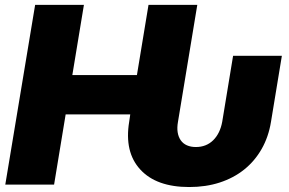

<svg xmlns="http://www.w3.org/2000/svg" viewBox="-20 -747 1169 777"><path d="M122.2 -727.3H319.6L272.7 -443.2H534.1L581 -727.3H778.4L700.3 -254.3Q696 -230.5 699 -211.5Q702.1 -192.5 711.5 -179.2Q720.9 -165.8 736.5 -158.9Q752.1 -152 772.7 -152Q793.7 -152 811.3 -158.9Q828.8 -165.8 842.5 -179.2Q856.2 -192.5 865.6 -211.5Q875 -230.5 879.3 -254.3L923.3 -521.3H1120.7L1076.7 -254.3Q1066.8 -193.2 1038.9 -144.2Q1011 -95.2 968.2 -60.9Q925.4 -26.6 869.1 -8.3Q812.9 9.9 745.7 9.9Q612.6 9.9 547.6 -61.1Q482.6 -131.7 502.8 -254.3L507.1 -284.1H245.7L198.9 0H1.4Z"/></svg>

Font: Inter P Black
Style: Italic
Weight: 900
Italic angle: -9.40001°
Designer: Rasmus Andersson
Foundry: rsms
Version: Version 3.018;git-588b23468